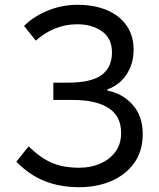

<svg xmlns="http://www.w3.org/2000/svg" viewBox="-20 -766 660 799"><path d="M310 13Q231 13 167 -12Q103 -37 48 -93L99 -157Q132 -125 164 -105Q196 -85 231.5 -76.5Q267 -68 310 -68Q358 -68 397 -85Q436 -102 460 -134Q484 -166 484 -213Q484 -283 431.5 -316.5Q379 -350 285 -350H202V-422H262Q360 -422 403 -454Q446 -486 446 -548Q446 -606 404.5 -635.5Q363 -665 301 -665Q251 -665 207 -646.5Q163 -628 129 -597L80 -658Q119 -697 178 -721.5Q237 -746 303 -746Q372 -746 424.5 -724Q477 -702 506.5 -660Q536 -618 536 -559Q536 -502 507.5 -457.5Q479 -413 427 -394V-389Q490 -377 532 -330Q574 -283 574 -208Q574 -138 539 -88.5Q504 -39 444 -13Q384 13 310 13Z"/></svg>

Font: Noto Sans TC
Style: Regular
Weight: 400
Designer: Ryoko NISHIZUKA  (kana, bopomofo & ideographs); Paul D. Hunt (Latin, Greek & Cyrillic); Sandoll Communications , Soo-you
Foundry: Adobe
Version: Version 2.004-H2;hotconv 1.0.118;makeotfexe 2.5.65603